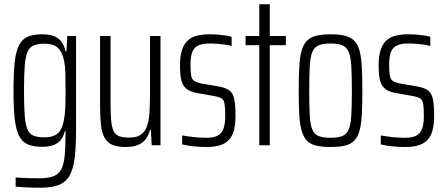

<svg xmlns="http://www.w3.org/2000/svg" viewBox="-20 -678 2079 896"><path d="M170 198Q150 198 130.5 197.5Q111 197 91.5 196Q72 195 53 193V150Q67 151 83.5 152Q100 153 120.5 153.5Q141 154 163 154Q204 154 229 144.5Q254 135 266 112Q278 89 282 47.5Q286 6 286 -56V-65H282Q276 -39 262 -23Q248 -7 227 0Q206 7 176 7Q135 7 109 -4.5Q83 -16 68.5 -45Q54 -74 48.5 -125Q43 -176 43 -255Q43 -335 48.5 -386.5Q54 -438 68.5 -466.5Q83 -495 109 -506.5Q135 -518 176 -518Q203 -518 224.5 -512Q246 -506 262 -489Q278 -472 286 -438H290L294 -510H335V-79Q335 -2 329.5 51Q324 104 307.5 136.5Q291 169 258 183.5Q225 198 170 198ZM189 -37Q226 -37 247.5 -54Q269 -71 277 -112Q283 -139 284.5 -173Q286 -207 286 -253Q286 -301 285 -336Q284 -371 279 -395Q270 -438 248.5 -456Q227 -474 190 -474Q158 -474 138.5 -466.5Q119 -459 109 -437Q99 -415 95.5 -371.5Q92 -328 92 -255Q92 -182 95.5 -138Q99 -94 109 -72.5Q119 -51 138.5 -44Q158 -37 189 -37Z M566 8Q527 8 503.5 -2.5Q480 -13 467.5 -36Q455 -59 451 -96Q447 -133 447 -187V-510H496V-200Q496 -147 499 -114Q502 -81 511.5 -64Q521 -47 538.5 -41.5Q556 -36 584 -36Q620 -36 639.5 -51Q659 -66 667.5 -94Q676 -122 678 -161Q680 -200 680 -247V-510H729V0H688L684 -72H680Q674 -48 661 -30Q648 -12 625 -2Q602 8 566 8Z M944 8Q924 8 902.5 6.5Q881 5 862 2Q843 -1 830 -4V-46Q842 -44 855 -42Q868 -40 882 -38.5Q896 -37 911.5 -36Q927 -35 942 -35Q980 -35 998.5 -46.5Q1017 -58 1024 -80.5Q1031 -103 1031 -135Q1031 -174 1028 -192.5Q1025 -211 1015 -218Q1005 -225 983 -229L894 -245Q865 -251 848.5 -265Q832 -279 826 -304.5Q820 -330 820 -372Q820 -417 829.5 -445.5Q839 -474 857 -490Q875 -506 901 -512Q927 -518 958 -518Q977 -518 996 -516.5Q1015 -515 1032.5 -512.5Q1050 -510 1061 -506V-463Q1049 -467 1032.5 -469.5Q1016 -472 997 -473.5Q978 -475 957 -475Q929 -475 909 -467.5Q889 -460 879 -439Q869 -418 869 -378Q869 -344 872 -326Q875 -308 885.5 -301Q896 -294 916 -289L1003 -274Q1034 -268 1050.5 -256Q1067 -244 1073 -216.5Q1079 -189 1079 -137Q1079 -98 1071.5 -70Q1064 -42 1048 -25Q1032 -8 1006.5 0Q981 8 944 8Z M1190 0V-467H1126V-510H1190V-658H1239V-510H1314V-467H1239V0Z M1523 8Q1482 8 1455 1.5Q1428 -5 1412 -22Q1396 -39 1387.5 -68.5Q1379 -98 1376.5 -143.5Q1374 -189 1374 -254Q1374 -319 1376.5 -365Q1379 -411 1387.5 -441Q1396 -471 1412 -487.5Q1428 -504 1455 -511Q1482 -518 1523 -518Q1564 -518 1590.5 -511Q1617 -504 1633.5 -487.5Q1650 -471 1658 -441Q1666 -411 1668.5 -365Q1671 -319 1671 -254Q1671 -189 1668.5 -143.5Q1666 -98 1658 -68.5Q1650 -39 1633.5 -22Q1617 -5 1590.5 1.5Q1564 8 1523 8ZM1523 -35Q1558 -35 1578 -43.5Q1598 -52 1607.5 -74.5Q1617 -97 1619.5 -140.5Q1622 -184 1622 -254Q1622 -325 1619.5 -368.5Q1617 -412 1607.5 -435Q1598 -458 1578 -466.5Q1558 -475 1523 -475Q1487 -475 1467 -466.5Q1447 -458 1437.5 -435Q1428 -412 1425.5 -368.5Q1423 -325 1423 -254Q1423 -184 1425.5 -140.5Q1428 -97 1437 -74.5Q1446 -52 1466.5 -43.5Q1487 -35 1523 -35Z M1871 8Q1851 8 1829.5 6.5Q1808 5 1789 2Q1770 -1 1757 -4V-46Q1769 -44 1782 -42Q1795 -40 1809 -38.5Q1823 -37 1838.5 -36Q1854 -35 1869 -35Q1907 -35 1925.5 -46.5Q1944 -58 1951 -80.5Q1958 -103 1958 -135Q1958 -174 1955 -192.5Q1952 -211 1942 -218Q1932 -225 1910 -229L1821 -245Q1792 -251 1775.5 -265Q1759 -279 1753 -304.5Q1747 -330 1747 -372Q1747 -417 1756.5 -445.5Q1766 -474 1784 -490Q1802 -506 1828 -512Q1854 -518 1885 -518Q1904 -518 1923 -516.5Q1942 -515 1959.5 -512.5Q1977 -510 1988 -506V-463Q1976 -467 1959.5 -469.5Q1943 -472 1924 -473.5Q1905 -475 1884 -475Q1856 -475 1836 -467.5Q1816 -460 1806 -439Q1796 -418 1796 -378Q1796 -344 1799 -326Q1802 -308 1812.5 -301Q1823 -294 1843 -289L1930 -274Q1961 -268 1977.5 -256Q1994 -244 2000 -216.5Q2006 -189 2006 -137Q2006 -98 1998.5 -70Q1991 -42 1975 -25Q1959 -8 1933.5 0Q1908 8 1871 8Z"/></svg>

Font: Saira ExtraCondensed Light
Style: Regular
Weight: 300
Width: 2
Designer: Hector Gatti with collaboration of the Omnibus-Type team
Foundry: Omnibus-Type
Version: Version 1.101